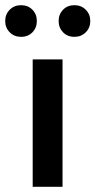

<svg xmlns="http://www.w3.org/2000/svg" viewBox="-53 -720 368 740"><path d="M73 0V-491H188V0ZM28 -578Q2 -578 -15.5 -595.5Q-33 -613 -33 -639Q-33 -665 -15.5 -682.5Q2 -700 28 -700Q55 -700 72 -682.5Q89 -665 89 -639Q89 -613 72 -595.5Q55 -578 28 -578ZM234 -578Q207 -578 190 -595.5Q173 -613 173 -639Q173 -665 190 -682.5Q207 -700 234 -700Q260 -700 277.5 -682.5Q295 -665 295 -639Q295 -613 277.5 -595.5Q260 -578 234 -578Z"/></svg>

Font: Giro Sans Semibold
Style: Regular
Weight: 600
Designer: Paul D. Hunt
Foundry: Adobe Systems Incorporated
Version: Version 1.000;PS 1.0;hotconv 1.0.88;makeotf.lib2.5.647800